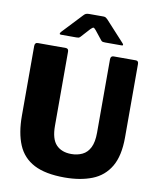

<svg xmlns="http://www.w3.org/2000/svg" viewBox="-102 -1042 928 1130"><g transform="rotate(10 362.0 -476.5)"><path d="M672 -284Q672 -174 634 -109.5Q596 -45 526 -17.5Q456 10 362 10Q247 10 179 -25.5Q111 -61 81.5 -131.5Q52 -202 52 -304V-721Q52 -742 70 -742H237Q254 -742 254 -723V-280Q254 -201 286.5 -167Q319 -133 377 -133Q413 -133 442.5 -147Q472 -161 488.5 -194Q505 -227 505 -283V-721Q505 -742 523 -742H656Q672 -742 672 -723V-284ZM435 -822 392 -876Q382 -888 377 -888Q372 -888 360 -876L311 -822Q305 -816 300.5 -815Q296 -814 287 -814H196Q188 -814 187.5 -818.5Q187 -823 194 -831L304 -948Q311 -956 318 -959.5Q325 -963 338 -963H423Q433 -963 438.5 -959Q444 -955 449 -950L558 -831Q575 -814 557 -814H460Q452 -814 446 -815Q440 -816 435 -822Z"/></g></svg>

Font: Libre Franklin Thin ExtraBold
Style: Regular
Weight: 800
Version: Version 3.000